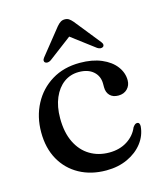

<svg xmlns="http://www.w3.org/2000/svg" viewBox="-106 -760 715 849"><g transform="rotate(-15 252.0 -335.5)"><path d="M469.5 -349.5Q469.5 -326 454 -310.2Q438.5 -294.5 413 -294.5Q388 -294.5 374.2 -308.8Q360.5 -323 360.5 -346.5V-362.5Q360.5 -397.5 336.2 -419Q312 -440.5 269.5 -440.5Q231 -440.5 201.2 -418.8Q171.5 -397 154.5 -357.2Q137.5 -317.5 137.5 -264Q137.5 -198.5 159.8 -153.2Q182 -108 220.8 -84.8Q259.5 -61.5 309 -61.5Q356.5 -61.5 391.2 -83.5Q426 -105.5 441 -142Q447 -150 451.2 -153Q455.5 -156 460.5 -156Q467.5 -156 470.2 -150.5Q473 -145 472.5 -137.5Q469 -96 443 -62.2Q417 -28.5 374 -8.5Q331 11.5 276 11.5Q206.5 11.5 153.2 -17.8Q100 -47 70.2 -100.2Q40.5 -153.5 40.5 -225.5Q40.5 -297 70.8 -354.2Q101 -411.5 155.8 -445Q210.5 -478.5 284.5 -478.5Q341.5 -478.5 383.2 -460.8Q425 -443 447.2 -413.5Q469.5 -384 469.5 -349.5ZM290 -618H249.5L376 -522.5Q383.5 -517.5 390.5 -517Q397.5 -516.5 402.5 -520Q406.5 -523 406.5 -529Q406.5 -535 400.5 -542.5L306 -660.5Q297 -671 289.2 -676.2Q281.5 -681.5 270 -681.5Q259 -681.5 250.8 -676.2Q242.5 -671 233.5 -660.5L139 -542.5Q133 -535 133 -529Q133 -523 137 -520Q142 -516.5 149 -517Q156 -517.5 163.5 -522.5Z"/></g></svg>

Font: Fraunces 20pt
Style: Regular
Weight: 400
Version: Version 1.000;[b76b70a41]